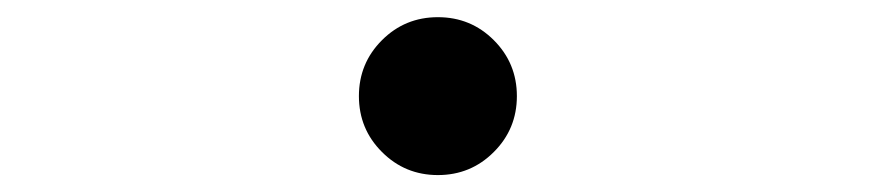

<svg xmlns="http://www.w3.org/2000/svg" viewBox="-20 -494 1040 228"><path d="M433.6 -313.5Q406.2 -340.8 406.2 -379.9Q406.2 -418.9 433.6 -446.3Q460.9 -473.6 500 -473.6Q539.1 -473.6 566.4 -446.3Q593.8 -418.9 593.8 -379.9Q593.8 -340.8 566.4 -313.5Q539.1 -286.1 500 -286.1Q460.9 -286.1 433.6 -313.5Z"/></svg>

Font: Gen Jyuu Gothic Light
Style: Regular
Weight: 200
Designer: [Source Han Sans]
Ryoko NISHIZUKA  (kana & ideographs); Paul D. Hunt (Latin, Greek & Cyrillic); Wenlong ZHANG  (bopomofo
Version: Version 1.002.20150607